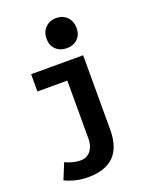

<svg xmlns="http://www.w3.org/2000/svg" viewBox="-179 -884 958 1199"><g transform="rotate(-20 300.0 -284.5)"><path d="M245.1 -684.1Q245.1 -729 273.2 -757.6Q301.3 -786.1 345.2 -786.1Q388.7 -786.1 416.7 -757.6Q444.8 -729 444.8 -684.1Q444.8 -639.6 417 -612.8Q389.2 -585.9 345.2 -585.9Q301.3 -585.9 273.2 -612.8Q245.1 -639.6 245.1 -684.1ZM194.8 216.8Q112.8 216.8 42 182.1L85 77.1Q137.2 102.1 186 102.1Q206.5 102.1 222.7 95Q238.8 87.9 249 76.4Q259.3 64.9 265.9 50Q272.5 35.2 275.1 21Q277.8 6.8 277.8 -7.8V-395H79.1V-509.8H424.8V-14.2Q424.8 216.8 194.8 216.8Z"/></g></svg>

Font: Office Code Pro D Bold
Style: Regular
Weight: 700
Designer: Nathan Rutzky & Paul D. Hunt
Foundry: Adobe Systems Incorporated
Version: Version 1.004;PS 001.004;hotconv 1.0.70;makeotf.lib2.5.58329